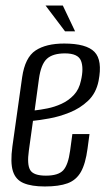

<svg xmlns="http://www.w3.org/2000/svg" viewBox="-20 -658 388 688"><path d="M140.6 10.2Q93.3 10.2 64.7 -1.8Q36.1 -13.7 26.3 -44.6Q16.5 -75.5 24.4 -133.1L59.4 -381.5Q69.7 -452 107.3 -477Q145 -502 210 -502Q289.5 -502 318.6 -472Q347.7 -442 333.2 -367.9Q324.3 -323.9 295.5 -296.8Q266.8 -269.7 229.3 -254.8Q191.9 -239.8 156.1 -233.5Q120.4 -227.1 98.2 -225L83.5 -119.1Q76.2 -68.5 88.3 -48.5Q100.3 -28.6 144.5 -28.6Q188.8 -28.6 206.6 -47.8Q224.3 -67.1 231.2 -117.7L239.3 -177.6H300.7L293.7 -125.6Q286.5 -71.2 269.8 -41.9Q253.1 -12.6 222.2 -1.2Q191.2 10.2 140.6 10.2ZM104.1 -262.3Q123.8 -264.4 149.5 -269.5Q175.2 -274.5 200.4 -286Q225.5 -297.5 244.5 -317.5Q263.5 -337.6 270 -369Q280.6 -413.8 270.2 -440.2Q259.8 -466.7 212.7 -466.7Q169 -466.7 147.9 -447.2Q126.8 -427.6 119.6 -375.8ZM213.1 -545.7 143.2 -638.2H205.1L249.1 -545.7Z"/></svg>

Font: Alumni Sans Thin
Style: Italic
Weight: 100
Italic angle: -8°
Designer: Robert E. Leuschke
Foundry: Robert E. Leuschke
Version: Version 1.016